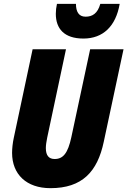

<svg xmlns="http://www.w3.org/2000/svg" viewBox="-20 -971 664 1001"><path d="M415 -770C517 -770 584 -834 604 -951H503C489 -900 461 -884 426 -884C390 -884 376 -911 376 -951H277C273 -933 271 -916 271 -899C271 -822 314 -770 415 -770ZM243 10C408 10 488 -75 521 -232L624 -714H450L352 -256C334 -172 309 -142 265 -142C235 -142 219 -160 219 -199C219 -214 222 -233 226 -253L324 -714H150L52 -253C46 -226 43 -196 43 -174C43 -62 118 10 243 10Z"/></svg>

Font: Noto Sans Condensed Black
Style: Italic
Weight: 900
Width: 3
Italic angle: -12°
Designer: Monotype Design Team
Foundry: Monotype Imaging Inc.
Version: Version 2.013